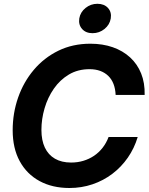

<svg xmlns="http://www.w3.org/2000/svg" viewBox="-20 -966 772 998"><path d="M340.8 11.2Q252 11.2 185.5 -24.9Q119.1 -61 82.5 -128.2Q45.9 -195.3 45.9 -289.1Q45.9 -377.9 74.2 -459Q102.5 -540 155.8 -603Q209 -666 283.4 -702.4Q357.9 -738.8 449.7 -738.8Q513.7 -738.8 566.2 -720.5Q618.7 -702.1 656.2 -667.7Q693.8 -633.3 713.6 -584.2Q733.4 -535.2 731.9 -472.7H581.1Q579.6 -504.4 570.1 -529.3Q560.5 -554.2 543 -571.3Q525.4 -588.4 501 -597.4Q476.6 -606.4 445.3 -606.4Q384.8 -606.4 338.1 -578.6Q291.5 -550.8 259.8 -504.9Q228 -459 211.7 -403.1Q195.3 -347.2 195.3 -290.5Q195.3 -236.8 213.1 -199Q231 -161.1 265.6 -141.1Q300.3 -121.1 349.6 -121.1Q383.3 -121.1 413.3 -130.1Q443.4 -139.2 468.8 -156.2Q494.1 -173.3 513.4 -198Q532.7 -222.7 544.4 -253.9H695.8Q678.2 -195.3 644.5 -146.7Q610.8 -98.1 564.2 -62.7Q517.6 -27.3 460.9 -8.1Q404.3 11.2 340.8 11.2ZM460.9 -793.5Q426.3 -793.5 406.7 -815.4Q387.2 -837.4 392.1 -870.1Q397.5 -902.8 424.6 -924.6Q451.7 -946.3 486.3 -946.3Q521.5 -946.3 541.3 -924.6Q561 -902.8 555.7 -870.1Q550.3 -837.4 523.2 -815.4Q496.1 -793.5 460.9 -793.5Z"/></svg>

Font: Inter 28pt
Style: Bold Italic
Weight: 700
Italic angle: -9.3988°
Designer: Rasmus Andersson
Foundry: rsms
Version: Version 4.001;git-66647c0bb